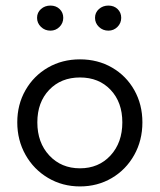

<svg xmlns="http://www.w3.org/2000/svg" viewBox="-20 -661 573 689"><path d="M42 -222Q42 -286 71.5 -337.5Q101 -389 152 -418.5Q203 -448 267 -448Q331 -448 382 -418.5Q433 -389 462 -337.5Q491 -286 491 -222Q491 -157 461.5 -104.5Q432 -52 381 -22Q330 8 267 8Q204 8 152.5 -22.5Q101 -53 71.5 -105.5Q42 -158 42 -222ZM419 -222Q419 -294 377 -338.5Q335 -383 267 -383Q199 -383 156.5 -338.5Q114 -294 114 -222Q114 -149 157 -103Q200 -57 267 -57Q334 -57 376.5 -103Q419 -149 419 -222ZM113 -597Q113 -616 127 -628.5Q141 -641 161 -641Q181 -641 194 -628.5Q207 -616 207 -597Q207 -578 193.5 -564.5Q180 -551 161 -551Q141 -551 127 -564.5Q113 -578 113 -597ZM321 -597Q321 -616 335 -628.5Q349 -641 369 -641Q389 -641 402 -628.5Q415 -616 415 -597Q415 -578 401.5 -564.5Q388 -551 369 -551Q349 -551 335 -564.5Q321 -578 321 -597Z"/></svg>

Font: Tilda Sans
Style: Regular
Weight: 400
Designer: ParaType Ltd
Foundry: ParaType Ltd
Version: Version 1.002W